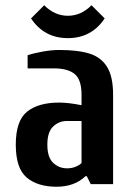

<svg xmlns="http://www.w3.org/2000/svg" viewBox="-20 -700 515 730"><path d="M40 -150Q40 -241 83 -275.5Q126 -310 205 -310Q240 -310 290 -300V-340Q290 -397 264 -418.5Q238 -440 185 -440H85V-490Q109 -498 143 -504Q177 -510 205 -510Q277 -510 321 -496Q365 -482 387.5 -445Q410 -408 410 -340V0H325L310 -30H305Q263 10 195 10Q123 10 81.5 -25Q40 -60 40 -150ZM290 -80V-240H235Q204 -240 182 -219Q160 -198 160 -150Q160 -102 182 -81Q204 -60 235 -60Q253 -60 267.5 -66Q282 -72 290 -80ZM98 -630 148 -680Q188 -640 238 -640Q288 -640 328 -680L378 -630Q328 -555 238 -555Q148 -555 98 -630Z"/></svg>

Font: Cuprum
Style: Bold
Weight: 700
Designer: Jovanny Lemonad
Foundry: Jovanny Lemonad
Version: Version 2.000